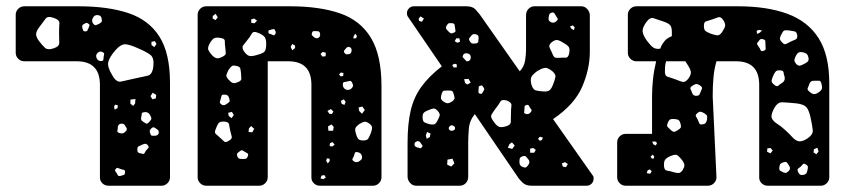

<svg xmlns="http://www.w3.org/2000/svg" viewBox="-20 -591 2700 611"><path d="M325 0Q314 0 306 -7.5Q298 -15 298 -26V-321Q298 -396 224 -396H57Q46 -396 38 -404Q30 -412 30 -423V-544Q30 -555 38 -563Q46 -571 57 -571H230Q323 -571 388 -549.5Q453 -528 487 -475Q521 -422 521 -327V-27Q521 -16 513 -8Q505 0 494 0ZM291 -543Q280 -544 275 -533Q270 -523 278 -514Q282 -510 285.5 -511Q289 -512 295 -515Q300 -518 302.5 -520.5Q305 -523 304 -529Q303 -536 300.5 -539Q298 -542 291 -543ZM168 -485Q168 -505 169 -516.5Q170 -528 151 -534Q132 -541 125 -531.5Q118 -522 106 -506Q96 -493 95 -484Q94 -475 103 -462Q115 -446 123.5 -438.5Q132 -431 150 -437Q169 -443 168.5 -454.5Q168 -466 168 -485ZM262 -515Q257 -519 254 -518Q251 -517 246 -514Q240 -511 242 -502Q244 -497 245 -494Q246 -491 251 -491Q256 -491 257.5 -493Q259 -495 261 -500Q263 -506 264.5 -509Q266 -512 262 -515ZM473 -460 462 -458V-448L471 -441L478 -451ZM420 -437Q396 -448 381 -450Q366 -452 348 -432Q328 -409 324.5 -393.5Q321 -378 337 -352Q350 -328 365.5 -331.5Q381 -335 408 -341Q434 -347 449.5 -350Q465 -353 468 -380Q471 -407 458.5 -416.5Q446 -426 420 -437ZM307 -425Q297 -430 290 -422Q283 -415 288 -405Q293 -395 304 -397Q309 -398 309 -401.5Q309 -405 310 -411Q311 -416 311.5 -419Q312 -422 307 -425ZM477 -289 466 -296 459 -285 465 -275 476 -278ZM411 -276 395 -274V-261L404 -254L410 -262ZM355 -256 346 -258 343 -251 345 -242 354 -247ZM459 -222Q453 -236 439 -234Q431 -233 431 -228.5Q431 -224 429 -216Q428 -208 435 -204Q441 -200 444.5 -198Q448 -196 453 -201Q459 -207 461 -211Q463 -215 459 -222ZM377 -193Q373 -199 363 -197Q356 -195 355 -187Q355 -180 353.5 -175.5Q352 -171 359 -168Q372 -163 381 -174Q385 -179 383 -183Q381 -187 377 -193ZM479 -180Q474 -184 470.5 -185.5Q467 -187 462 -183Q457 -178 456.5 -174.5Q456 -171 459 -164Q461 -159 464.5 -159Q468 -159 474 -159Q483 -160 485 -167Q487 -176 479 -180ZM451 -128Q446 -134 442 -133.5Q438 -133 431 -130Q424 -127 420.5 -125Q417 -123 417 -115Q417 -107 421 -105Q425 -103 432 -102Q438 -100 439.5 -103Q441 -106 444 -111Q448 -116 451.5 -119.5Q455 -123 451 -128ZM364 -53Q358 -55 355 -56.5Q352 -58 348 -53Q345 -49 347 -46Q349 -43 352 -39Q354 -34 356 -32Q358 -30 363 -31Q370 -33 374 -34.5Q378 -36 378 -43Q378 -50 374 -50.5Q370 -51 364 -53Z M636 0Q625 0 617 -8Q609 -16 609 -27V-544Q609 -555 617 -563Q625 -571 636 -571H902Q997 -571 1062 -548.5Q1127 -526 1160.5 -470.5Q1194 -415 1194 -317V-27Q1194 -16 1186 -8Q1178 0 1167 0H998Q987 0 979 -7.5Q971 -15 971 -26V-321Q971 -396 897 -396H832V-27Q832 -16 824 -8Q816 0 805 0ZM673 -536 666 -547 657 -540V-532L666 -527ZM798 -525 789 -532 779 -529 780 -518 790 -517ZM855 -495Q853 -499 850.5 -498.5Q848 -498 844 -497Q840 -496 837 -495Q834 -494 834 -490Q834 -485 836.5 -484Q839 -483 843 -482Q847 -480 849.5 -479Q852 -478 855 -481Q860 -487 855 -495ZM998 -486Q997 -492 987 -492Q981 -492 978 -492Q975 -492 973 -487Q971 -481 973 -478.5Q975 -476 980 -472Q988 -467 994 -471Q1001 -476 998 -486ZM800 -487Q786 -493 781 -483.5Q776 -474 766 -462Q758 -452 753.5 -446Q749 -440 756 -428Q765 -416 772 -413.5Q779 -411 794 -415Q810 -419 818 -423.5Q826 -428 827 -445Q828 -464 823 -472Q818 -480 800 -487ZM1111 -484 1106 -477 1104 -469H1113L1116 -476ZM697 -439Q695 -452 695.5 -460Q696 -468 683 -470Q668 -473 661 -469Q654 -465 647 -452Q640 -439 643 -432Q646 -425 655 -415Q664 -406 671 -405.5Q678 -405 689 -411Q699 -416 698.5 -422Q698 -428 697 -439ZM919 -446 910 -451 905 -442 910 -431 919 -438ZM1093 -441Q1086 -444 1081 -437Q1078 -433 1075.5 -430.5Q1073 -428 1076 -423Q1080 -418 1083 -418Q1086 -418 1092 -419Q1098 -421 1099 -430Q1099 -439 1093 -441ZM1017 -423 1007 -426 1000 -419 1006 -411 1016 -412ZM733 -381Q722 -384 717.5 -380.5Q713 -377 707 -368Q702 -358 700.5 -352.5Q699 -347 707 -338Q715 -329 721 -327Q727 -325 738 -330Q748 -334 748 -340.5Q748 -347 747 -358Q746 -368 744.5 -373.5Q743 -379 733 -381ZM1073 -359 1064 -360 1059 -354 1064 -348 1072 -349ZM1100 -329Q1097 -334 1094 -333.5Q1091 -333 1086 -332Q1080 -330 1076 -330Q1072 -330 1071 -324Q1070 -311 1081 -306Q1091 -302 1100 -311Q1104 -316 1103.5 -319.5Q1103 -323 1100 -329ZM710 -276Q708 -284 704.5 -287Q701 -290 693 -290Q686 -290 685 -286Q684 -282 682 -275Q680 -269 679.5 -266Q679 -263 684 -259Q692 -253 701 -260Q707 -264 709.5 -266.5Q712 -269 710 -276ZM1074 -275 1065 -270 1067 -261 1076 -257 1080 -267ZM1133 -252 1121 -249 1123 -238 1132 -229 1141 -241ZM1033 -244 1022 -238 1028 -229 1036 -228 1041 -236ZM718 -235 706 -232 708 -222 717 -215 724 -225ZM713 -174Q710 -187 709 -195Q708 -203 694 -204Q680 -205 675.5 -199Q671 -193 666 -179Q662 -169 666.5 -165Q671 -161 679 -154Q688 -146 693 -141Q698 -136 708 -143Q719 -149 717.5 -156Q716 -163 713 -174ZM1155 -198Q1145 -205 1139 -203.5Q1133 -202 1123 -196Q1114 -189 1111.5 -184Q1109 -179 1112 -168Q1115 -156 1119 -150Q1123 -144 1136 -144Q1148 -144 1151.5 -149.5Q1155 -155 1160 -167Q1164 -178 1164 -184.5Q1164 -191 1155 -198ZM1042 -187 1035 -195 1024 -189 1025 -175H1040ZM789 -181 779 -190 772 -182 771 -171 783 -170ZM1038 -139 1030 -135 1029 -126 1038 -125 1045 -131ZM759 -108Q754 -111 751.5 -112.5Q749 -114 745 -111Q739 -107 736 -104Q733 -101 735 -94Q738 -87 742 -86Q746 -85 753 -85Q760 -85 763.5 -86.5Q767 -88 769 -95Q771 -101 767.5 -103Q764 -105 759 -108ZM1132 -94Q1129 -106 1116 -107Q1110 -108 1109 -103.5Q1108 -99 1106 -94Q1104 -89 1102 -86Q1100 -83 1104 -79Q1112 -72 1122 -77Q1128 -81 1130.5 -84Q1133 -87 1132 -94ZM1029 -86 1020 -87 1018 -79 1023 -71 1029 -78ZM1012 -34 1003 -32 1000 -23 1009 -21 1017 -26Z M1304 0Q1293 0 1285 -9Q1277 -18 1277 -29V-136Q1277 -197 1287 -239.5Q1297 -282 1321 -315Q1345 -348 1386 -380L1278 -538Q1275 -542 1275 -549Q1275 -558 1281.5 -564.5Q1288 -571 1297 -571H1464Q1484 -571 1493 -561Q1502 -551 1506 -546L1634 -364Q1648 -379 1651 -398.5Q1654 -418 1654 -431V-542Q1654 -555 1662 -563Q1670 -571 1681 -571H1830Q1841 -571 1849 -562Q1857 -553 1857 -542V-427Q1857 -371 1832.5 -314.5Q1808 -258 1740 -212L1866 -33Q1869 -29 1869 -26.5Q1869 -24 1869 -22Q1869 -13 1862.5 -6.5Q1856 0 1847 0H1672Q1653 0 1643.5 -9.5Q1634 -19 1631 -23L1491 -228Q1474 -207 1472 -181.5Q1470 -156 1470 -140V-29Q1470 -16 1462 -8Q1454 0 1443 0ZM1749 -541Q1746 -546 1744 -549Q1742 -552 1736 -551Q1730 -549 1728.5 -546Q1727 -543 1726 -536Q1725 -530 1726.5 -526.5Q1728 -523 1734 -520Q1744 -516 1752 -525Q1756 -529 1754.5 -532Q1753 -535 1749 -541ZM1329 -532 1318 -539 1312 -531 1314 -524 1323 -522ZM1420 -517Q1412 -518 1408.5 -517Q1405 -516 1401 -509Q1398 -503 1400 -499.5Q1402 -496 1407 -491Q1412 -486 1415 -485Q1418 -484 1424 -487Q1430 -489 1429.5 -492.5Q1429 -496 1428 -503Q1427 -509 1426.5 -512.5Q1426 -516 1420 -517ZM1809 -504 1803 -510 1794 -507 1798 -500 1806 -495ZM1497 -481Q1487 -485 1481 -479Q1476 -473 1473.5 -469.5Q1471 -466 1475 -460Q1479 -453 1483.5 -452.5Q1488 -452 1496 -453Q1502 -455 1502 -459Q1502 -463 1503 -469Q1504 -478 1497 -481ZM1442 -469H1432L1427 -460L1435 -455L1444 -458ZM1774 -454Q1762 -462 1754 -463.5Q1746 -465 1735 -456Q1725 -447 1729 -439.5Q1733 -432 1738 -420Q1741 -411 1745.5 -408.5Q1750 -406 1759 -407Q1772 -408 1780 -407.5Q1788 -407 1791 -420Q1794 -434 1790.5 -440.5Q1787 -447 1774 -454ZM1468 -421Q1457 -423 1454 -416Q1451 -411 1453 -408.5Q1455 -406 1459 -402Q1462 -398 1464.5 -396.5Q1467 -395 1472 -397Q1479 -401 1478 -411Q1477 -419 1468 -421ZM1433 -387 1426 -388 1419 -384 1424 -376 1434 -377ZM1737 -365Q1723 -376 1714 -375Q1705 -374 1690 -365Q1676 -355 1671.5 -347Q1667 -339 1671 -322Q1676 -306 1684.5 -303.5Q1693 -301 1709 -300Q1723 -299 1729 -304Q1735 -309 1740 -322Q1746 -337 1747.5 -346Q1749 -355 1737 -365ZM1471 -340 1457 -339 1460 -327 1467 -322 1478 -328ZM1519 -312Q1517 -316 1515 -318Q1513 -320 1508 -318Q1504 -317 1503.5 -314.5Q1503 -312 1503 -307Q1503 -302 1502.5 -298.5Q1502 -295 1507 -293Q1512 -291 1514 -294Q1516 -297 1519 -302Q1523 -307 1519 -312ZM1423 -294Q1421 -301 1417 -302Q1413 -303 1406 -303Q1398 -303 1393.5 -302.5Q1389 -302 1386 -294Q1383 -285 1383 -279.5Q1383 -274 1391 -268Q1400 -262 1405.5 -262.5Q1411 -263 1420 -269Q1427 -275 1426.5 -280Q1426 -285 1423 -294ZM1593 -271Q1577 -276 1572 -267Q1567 -258 1556 -244Q1548 -233 1544 -226Q1540 -219 1549 -207Q1558 -193 1566 -188.5Q1574 -184 1590 -189Q1605 -193 1605.5 -202.5Q1606 -212 1606 -228Q1606 -244 1607.5 -254.5Q1609 -265 1593 -271ZM1666 -249Q1664 -254 1662 -256Q1660 -258 1655 -257Q1650 -255 1649.5 -252.5Q1649 -250 1649 -245Q1649 -239 1648 -235Q1647 -231 1652 -229Q1662 -225 1669 -234Q1673 -239 1671.5 -241.5Q1670 -244 1666 -249ZM1373 -238Q1365 -247 1358 -245.5Q1351 -244 1340 -239Q1330 -235 1327 -230Q1324 -225 1325 -214Q1326 -204 1331 -201.5Q1336 -199 1346 -196Q1355 -194 1360.5 -195Q1366 -196 1371 -205Q1377 -216 1379 -222.5Q1381 -229 1373 -238ZM1422 -191Q1416 -194 1412 -190Q1406 -185 1409 -179Q1412 -174 1419 -175Q1427 -176 1428 -182Q1429 -188 1422 -191ZM1350 -166 1339 -171 1335 -160 1338 -149 1348 -155ZM1708 -153 1698 -156 1692 -149 1698 -143 1704 -145ZM1318 -137Q1313 -144 1306 -141Q1299 -139 1299 -131Q1299 -125 1307 -122Q1313 -121 1316 -119.5Q1319 -118 1322 -122Q1326 -127 1323.5 -129.5Q1321 -132 1318 -137ZM1618 -128 1609 -138 1601 -132 1596 -121 1610 -117ZM1677 -120 1667 -118V-105H1680L1685 -114ZM1662 -83Q1657 -89 1654 -92.5Q1651 -96 1644 -94Q1635 -91 1634 -86.5Q1633 -82 1633 -74Q1633 -63 1645 -59Q1651 -57 1654 -58.5Q1657 -60 1661 -66Q1668 -75 1662 -83ZM1420 -86 1404 -83 1403 -67 1416 -61 1426 -71ZM1787 -69 1778 -75 1768 -71 1771 -61 1781 -59Z M2005 -396Q1994 -396 1986 -404Q1978 -412 1978 -423V-544Q1978 -555 1986 -563Q1994 -571 2005 -571H2328Q2421 -571 2486 -547Q2551 -523 2585 -469.5Q2619 -416 2619 -326V-27Q2619 -16 2611 -8Q2603 0 2592 0H2423Q2412 0 2404 -7.5Q2396 -15 2396 -26V-321Q2396 -396 2322 -396H2260Q2253 -372 2250.5 -345Q2248 -318 2248 -284L2260 -27Q2260 -16 2252 -8Q2244 0 2233 0H1971Q1960 0 1952 -8Q1944 -16 1944 -27V-138Q1944 -149 1952 -157Q1960 -165 1971 -165H2055V-284Q2055 -310 2058 -338.5Q2061 -367 2068 -396ZM2281 -528Q2273 -539 2265.5 -536Q2258 -533 2246 -529Q2234 -525 2227 -523Q2220 -521 2220 -509Q2220 -496 2225.5 -492Q2231 -488 2244 -483Q2256 -479 2263 -478.5Q2270 -478 2278 -489Q2286 -501 2287.5 -508.5Q2289 -516 2281 -528ZM2090 -523Q2071 -529 2060 -533Q2049 -537 2037 -521Q2024 -503 2025 -491Q2026 -479 2039 -461Q2050 -446 2058.5 -440Q2067 -434 2081 -436L2083 -441Q2087 -451 2095 -460.5Q2103 -470 2118 -476Q2118 -480 2118 -483Q2118 -486 2118 -490Q2118 -506 2111.5 -512Q2105 -518 2090 -523ZM2405 -494 2395 -496 2388 -493 2389 -483 2398 -487ZM2517 -479Q2515 -490 2509 -491Q2503 -492 2492 -494Q2483 -495 2478 -494.5Q2473 -494 2469 -486Q2463 -476 2462 -470Q2461 -464 2469 -456Q2476 -448 2481.5 -451Q2487 -454 2497 -459Q2506 -463 2512 -465.5Q2518 -468 2517 -479ZM2409 -466Q2402 -468 2399 -465.5Q2396 -463 2392 -457Q2388 -453 2389.5 -450Q2391 -447 2394 -443Q2399 -436 2400.5 -431.5Q2402 -427 2409 -429Q2417 -431 2416.5 -436Q2416 -441 2416 -449Q2416 -456 2415.5 -460Q2415 -464 2409 -466ZM2553 -407Q2551 -416 2547 -419.5Q2543 -423 2533 -425Q2524 -426 2520 -423Q2516 -420 2512 -412Q2508 -404 2508 -399Q2508 -394 2514 -387Q2521 -381 2525.5 -382Q2530 -383 2538 -387Q2546 -391 2550 -394.5Q2554 -398 2553 -407ZM2168 -385Q2166 -388 2164 -391Q2162 -394 2161 -396H2100Q2098 -391 2097 -383.5Q2096 -376 2096 -366Q2095 -350 2104 -347Q2113 -344 2128 -339Q2143 -333 2151.5 -330.5Q2160 -328 2170 -340Q2180 -354 2178.5 -362.5Q2177 -371 2168 -385ZM2464 -367Q2453 -368 2449 -364Q2445 -360 2441 -351Q2436 -340 2435.5 -334Q2435 -328 2444 -321Q2452 -314 2457 -318.5Q2462 -323 2470 -328Q2479 -334 2477 -346Q2474 -355 2473.5 -360.5Q2473 -366 2464 -367ZM2572 -334Q2560 -335 2556 -325Q2553 -316 2550.5 -311Q2548 -306 2555 -300Q2564 -292 2570 -291.5Q2576 -291 2585 -297Q2594 -303 2595.5 -309Q2597 -315 2594 -325Q2592 -334 2586.5 -334Q2581 -334 2572 -334ZM2209 -318Q2201 -324 2195.5 -323.5Q2190 -323 2182 -317Q2175 -312 2177.5 -307.5Q2180 -303 2183 -294Q2186 -286 2196 -286Q2206 -286 2208 -295Q2211 -303 2213.5 -308Q2216 -313 2209 -318ZM2559 -219Q2554 -241 2546 -250Q2538 -259 2515 -262Q2485 -265 2468.5 -265.5Q2452 -266 2440 -239Q2432 -222 2437 -213Q2442 -204 2454 -196.5Q2466 -189 2480 -176Q2493 -164 2501.5 -154.5Q2510 -145 2519.5 -142Q2529 -139 2544 -147Q2568 -161 2566.5 -176.5Q2565 -192 2559 -219ZM2222 -230Q2214 -235 2209.5 -235.5Q2205 -236 2198 -230Q2192 -224 2195 -220Q2198 -216 2201 -209Q2204 -203 2205.5 -198.5Q2207 -194 2214 -195Q2222 -196 2225 -199Q2228 -202 2230 -210Q2231 -218 2230 -222Q2229 -226 2222 -230ZM2129 -212Q2119 -213 2114 -211.5Q2109 -210 2105 -200Q2101 -191 2104.5 -187Q2108 -183 2116 -176Q2122 -171 2126 -171.5Q2130 -172 2137 -177Q2144 -181 2146 -184.5Q2148 -188 2146 -196Q2144 -204 2141 -207.5Q2138 -211 2129 -212ZM2065 -141 2055 -140 2060 -131 2067 -128 2071 -136ZM2581 -121 2570 -116 2569 -106 2578 -100 2585 -109ZM2432 -120 2422 -119 2421 -108 2432 -103 2439 -112ZM2062 -93 2057 -99 2050 -92 2055 -86 2061 -87ZM2151 -81Q2143 -91 2137 -96Q2131 -101 2118 -96Q2104 -91 2098 -84.5Q2092 -78 2093 -63Q2094 -49 2102.5 -48Q2111 -47 2124 -43Q2134 -40 2140 -40.5Q2146 -41 2152 -49Q2158 -59 2158 -65Q2158 -71 2151 -81ZM2491 -64Q2487 -70 2484.5 -73.5Q2482 -77 2475 -75Q2467 -73 2464 -70Q2461 -67 2460 -58Q2459 -50 2463 -47.5Q2467 -45 2474 -42Q2480 -40 2483 -41.5Q2486 -43 2491 -48Q2497 -55 2491 -64ZM2544 -68Q2537 -72 2534.5 -68Q2532 -64 2526 -59Q2521 -56 2519 -53.5Q2517 -51 2519 -45Q2522 -39 2524.5 -36.5Q2527 -34 2534 -34Q2547 -35 2549 -47Q2551 -55 2551 -59.5Q2551 -64 2544 -68ZM2048 -52 2041 -49 2038 -40 2049 -38 2054 -46Z"/></svg>

Font: Rubik Moonrocks
Style: Regular
Weight: 400
Designer: Hubert and Fischer, NaN
Foundry: Hubert and Fischer, NaN
Version: Version 2.200